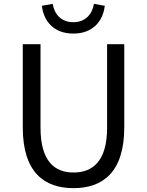

<svg xmlns="http://www.w3.org/2000/svg" viewBox="-20 -962 761 995"><path d="M361 13C510 13 624 -67 624 -302V-733H535V-300C535 -124 458 -68 361 -68C265 -68 190 -124 190 -300V-733H98V-302C98 -67 211 13 361 13ZM360 -788C463 -788 514 -854 523 -932L467 -942C458 -889 423 -847 360 -847C296 -847 262 -889 253 -942L197 -932C206 -854 257 -788 360 -788Z"/></svg>

Font: Noto Sans CJK SC
Style: Regular
Weight: 400
Designer: Ryoko NISHIZUKA 西塚涼子 (kana, bopomofo & ideographs); Paul D. Hunt (Latin, Greek & Cyrillic); Sandoll Communications 산돌커뮤니
Foundry: Adobe
Version: Version 2.004;hotconv 1.0.118;makeotfexe 2.5.65603